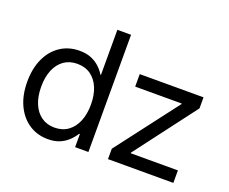

<svg xmlns="http://www.w3.org/2000/svg" viewBox="-119 -919 1335 1120"><g transform="rotate(20 549.0 -359.0)"><path d="M269 10.7Q201.7 10.7 150.4 -23.7Q99.1 -58.1 70.6 -119.6Q42 -181.2 42 -263.7Q42 -346.7 70.6 -408.2Q99.1 -469.7 150.4 -503.7Q201.7 -537.6 269 -537.6Q311.5 -537.6 342.3 -524.4Q373 -511.2 394.5 -490.7Q416 -470.2 429.2 -447.8H432.6V-727.5H517.6V0H435.1V-81.1H430.2Q416 -57.6 394 -36.6Q372.1 -15.6 341.6 -2.4Q311 10.7 269 10.7ZM281.7 -65.9Q330.6 -65.9 365.2 -90.8Q399.9 -115.7 418.5 -160.4Q437 -205.1 437 -264.2Q437 -323.7 418.7 -367.9Q400.4 -412.1 365.7 -436.8Q331.1 -461.4 281.7 -461.4Q234.4 -461.4 200 -437.3Q165.5 -413.1 147 -368.9Q128.4 -324.7 128.4 -264.2Q128.4 -204.1 147 -159.4Q165.5 -114.7 200.2 -90.3Q234.9 -65.9 281.7 -65.9ZM639.2 0V-64.5L932.1 -448.2V-451.7H643.6V-529.3H1039.6V-460.9L752 -81.1V-77.6H1044.9V0Z"/></g></svg>

Font: Inter 24pt
Style: Regular
Weight: 400
Designer: Rasmus Andersson
Foundry: rsms
Version: Version 4.001;git-66647c0bb